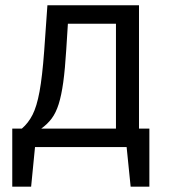

<svg xmlns="http://www.w3.org/2000/svg" viewBox="-20 -560 655 731"><path d="M26.7 -70.3H63.1Q87.7 -91.3 103.8 -122.8Q120 -154.4 130.5 -211.3Q141 -268.2 148.2 -365.6L160.5 -540H509.2V-70.3H548.7V150.8H477.4L462.1 0H113.3L98.5 150.8H26.7ZM421.5 -469.7H238.5L232.3 -371.8Q227.7 -296.9 220.8 -246.7Q213.8 -196.4 203.3 -163.3Q192.8 -130.3 176.7 -108.7Q160.5 -87.2 136.9 -70.3H421.5Z"/></svg>

Font: FiraCode Nerd Font
Style: Regular
Weight: 400
Designer: Carrois Corporate, Edenspiekermann AG, Nikita Prokopov
Foundry: Carrois Corporate, Edenspiekermann AG, Nikita Prokopov
Version: Version 6.002;Nerd Fonts 2.2.2